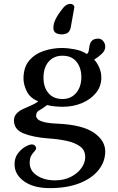

<svg xmlns="http://www.w3.org/2000/svg" viewBox="-20 -749 608 989"><path d="M263 180Q310 180 345 162Q380 144 399.5 116.5Q419 89 419 60Q419 24 391.5 4.5Q364 -15 320.5 -24Q277 -33 229 -36Q150 -42 101 -62Q52 -82 52 -128Q52 -149 64.5 -163Q77 -177 96.5 -186.5Q116 -196 137 -204.5Q158 -213 175 -225V-228Q135 -244 118 -278.5Q101 -313 101 -344Q101 -402 130 -436.5Q159 -471 205 -486.5Q251 -502 302 -502Q327 -502 364.5 -495Q402 -488 427 -471Q435 -475 437 -487.5Q439 -500 441.5 -514.5Q444 -529 454 -539.5Q464 -550 487 -550Q501 -550 511.5 -537.5Q522 -525 522 -508Q522 -488 503.5 -471Q485 -454 465 -442Q481 -425 491.5 -400.5Q502 -376 502 -350Q502 -304 474 -270Q446 -236 401 -217.5Q356 -199 303 -199Q286 -199 263 -201Q240 -203 223 -208Q198 -189 182 -180.5Q166 -172 166 -152Q166 -144 174 -135.5Q182 -127 206 -120.5Q230 -114 277 -112Q405 -106 463.5 -65.5Q522 -25 522 31Q522 84 487.5 127Q453 170 389 195Q325 220 236 220Q153 220 104 185Q55 150 55 97Q55 64 72 41.5Q89 19 110 7Q131 -5 143 -5Q154 -5 160 1Q166 7 166 15Q166 22 157.5 30.5Q149 39 141 52.5Q133 66 133 90Q133 131 171 155.5Q209 180 263 180ZM399 -352Q399 -400 374 -431Q349 -462 302 -462Q257 -462 230.5 -431.5Q204 -401 204 -348Q204 -300 229.5 -269.5Q255 -239 302 -239Q346 -239 372.5 -270.5Q399 -302 399 -352ZM305 -708Q322 -729 342 -729Q351 -729 357 -724Q363 -719 363 -711L344 -606Q340 -588 328.5 -580Q317 -572 298 -572Q278 -572 266.5 -580Q255 -588 255 -606Q255 -626 266 -649.5Q277 -673 305 -708Z"/></svg>

Font: Marmelad
Style: Regular
Weight: 400
Designer: Manvel Shmavonyan
Foundry: Cyreal
Version: Version 1.110; ttfautohint (v1.8.4.7-5d5b)